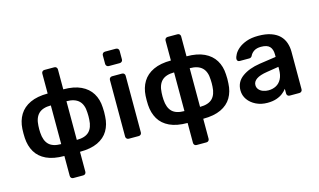

<svg xmlns="http://www.w3.org/2000/svg" viewBox="-103 -1040 2565 1544"><g transform="rotate(-15 1179.5 -268.0)"><path d="M340 190Q329 190 322.5 183Q316 176 316 166V0Q226 0 167.5 -27.5Q109 -55 79.5 -105Q50 -155 46 -222Q44 -260 46 -298Q50 -365 80.5 -415Q111 -465 170 -492.5Q229 -520 316 -520V-686Q316 -696 322.5 -703Q329 -710 340 -710H422Q433 -710 439.5 -703Q446 -696 446 -686V-520Q534 -520 592.5 -492.5Q651 -465 681.5 -415Q712 -365 715 -298Q718 -260 715 -222Q712 -155 682.5 -105Q653 -55 594.5 -27.5Q536 0 446 0V166Q446 176 439.5 183Q433 190 422 190ZM316 -99V-421Q247 -421 213.5 -388Q180 -355 177 -289Q176 -275 176 -259.5Q176 -244 177 -231Q181 -164 214 -131.5Q247 -99 316 -99ZM446 -99Q516 -99 549 -132Q582 -165 585 -231Q586 -244 586 -259.5Q586 -275 585 -289Q583 -356 548.5 -388.5Q514 -421 446 -421Z M852 0Q842 0 835 -7Q828 -14 828 -24V-496Q828 -506 835 -513Q842 -520 852 -520H935Q946 -520 952.5 -513Q959 -506 959 -496V-24Q959 -14 952.5 -7Q946 0 935 0ZM848 -606Q838 -606 831 -613Q824 -620 824 -630V-702Q824 -712 831 -719Q838 -726 848 -726H939Q950 -726 957 -719Q964 -712 964 -702V-630Q964 -620 957 -613Q950 -606 939 -606Z M1366 190Q1355 190 1348.5 183Q1342 176 1342 166V0Q1252 0 1193.5 -27.5Q1135 -55 1105.5 -105Q1076 -155 1072 -222Q1070 -260 1072 -298Q1076 -365 1106.5 -415Q1137 -465 1196 -492.5Q1255 -520 1342 -520V-686Q1342 -696 1348.5 -703Q1355 -710 1366 -710H1448Q1459 -710 1465.5 -703Q1472 -696 1472 -686V-520Q1560 -520 1618.5 -492.5Q1677 -465 1707.5 -415Q1738 -365 1741 -298Q1744 -260 1741 -222Q1738 -155 1708.5 -105Q1679 -55 1620.5 -27.5Q1562 0 1472 0V166Q1472 176 1465.5 183Q1459 190 1448 190ZM1342 -99V-421Q1273 -421 1239.5 -388Q1206 -355 1203 -289Q1202 -275 1202 -259.5Q1202 -244 1203 -231Q1207 -164 1240 -131.5Q1273 -99 1342 -99ZM1472 -99Q1542 -99 1575 -132Q1608 -165 1611 -231Q1612 -244 1612 -259.5Q1612 -275 1611 -289Q1609 -356 1574.5 -388.5Q1540 -421 1472 -421Z M2005 10Q1953 10 1911 -10.5Q1869 -31 1844.5 -65.5Q1820 -100 1820 -143Q1820 -213 1877 -254.5Q1934 -296 2026 -310L2163 -330V-351Q2163 -393 2142 -416Q2121 -439 2070 -439Q2034 -439 2011.5 -424.5Q1989 -410 1978 -386Q1970 -373 1955 -373H1876Q1865 -373 1859.5 -379Q1854 -385 1854 -395Q1855 -411 1867.5 -434Q1880 -457 1905.5 -478.5Q1931 -500 1972 -515Q2013 -530 2071 -530Q2134 -530 2177.5 -514.5Q2221 -499 2247 -473Q2273 -447 2285 -412Q2297 -377 2297 -338V-24Q2297 -14 2290 -7Q2283 0 2273 0H2192Q2181 0 2174.5 -7Q2168 -14 2168 -24V-63Q2155 -45 2133 -28Q2111 -11 2079.5 -0.5Q2048 10 2005 10ZM2039 -85Q2074 -85 2102.5 -100Q2131 -115 2147.5 -146.5Q2164 -178 2164 -226V-247L2064 -231Q2005 -222 1976 -202Q1947 -182 1947 -153Q1947 -131 1960.5 -115.5Q1974 -100 1995 -92.5Q2016 -85 2039 -85Z"/></g></svg>

Font: Rubik Light Medium
Style: Regular
Weight: 500
Version: Version 2.104